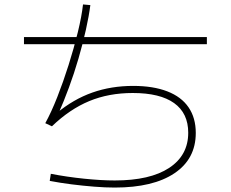

<svg xmlns="http://www.w3.org/2000/svg" viewBox="-20 -817 1040 865"><path d="M497 28Q455 28 404.5 24Q354 20 302.5 13.5Q251 7 204 -2L209 -34Q281 -20 358.5 -12Q436 -4 497 -4Q656 -4 742 -60.5Q828 -117 828 -219Q828 -307 764.5 -352.5Q701 -398 578 -398Q470 -398 382 -361.5Q294 -325 214 -248L184 -262Q211 -311 238 -379.5Q265 -448 289 -524Q313 -600 330.5 -671.5Q348 -743 354 -797L387 -794Q381 -746 367 -683Q353 -620 333.5 -553Q314 -486 290.5 -422.5Q267 -359 244 -307H235Q311 -370 396 -400Q481 -430 580 -430Q670 -430 733.5 -405.5Q797 -381 829.5 -333.5Q862 -286 862 -218Q862 -101 766 -36.5Q670 28 497 28ZM88 -618V-650H912V-618Z"/></svg>

Font: M PLUS 1 Thin ExtraLight
Style: Regular
Weight: 250
Version: Version 1.001